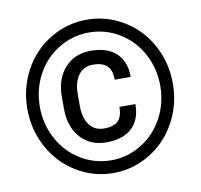

<svg xmlns="http://www.w3.org/2000/svg" viewBox="-81 -807 945 901"><g transform="rotate(-10 392.0 -356.0)"><path d="M545.4 -291Q545.4 -216.8 502.7 -177.2Q460 -137.7 381.8 -137.7Q303.7 -137.7 257.6 -189.7Q211.4 -241.7 211.4 -329.6V-384.8Q211.4 -469.7 258.1 -521.7Q304.7 -573.7 381.8 -573.7Q461.4 -573.7 503.7 -533.4Q545.9 -493.2 545.9 -420.4H469.7Q469.7 -467.3 447.3 -487.5Q424.8 -507.8 381.8 -507.8Q336.9 -507.8 312.3 -474.9Q287.6 -441.9 287.1 -386.7V-326.7Q287.1 -269.5 312 -236.6Q336.9 -203.6 381.8 -203.6Q425.3 -203.6 447.3 -223.4Q469.2 -243.2 469.2 -291ZM675.3 -356Q675.3 -437 638.7 -506.6Q602.1 -576.2 535.2 -617.9Q468.3 -659.7 388.7 -659.7Q311 -659.7 244.4 -619.6Q177.7 -579.6 139.6 -509.3Q101.6 -439 101.6 -356Q101.6 -272.9 139.4 -202.6Q177.2 -132.3 243.9 -91.6Q310.5 -50.8 388.7 -50.8Q466.8 -50.8 533.9 -92.3Q601.1 -133.8 638.2 -204.1Q675.3 -274.4 675.3 -356ZM42 -356Q42 -454.6 87.6 -539.1Q133.3 -623.5 214.1 -672.1Q294.9 -720.7 388.7 -720.7Q482.4 -720.7 563.2 -672.1Q644 -623.5 689.7 -539.1Q735.4 -454.6 735.4 -356Q735.4 -256.3 689 -171.6Q642.6 -86.9 562.3 -38.6Q481.9 9.8 388.7 9.8Q294.4 9.8 214.1 -39.1Q133.8 -87.9 87.9 -172.4Q42 -256.8 42 -356Z"/></g></svg>

Font: Vazir UI
Style: Bold-UI
Weight: 700
Designer: Saber Rastikerdar
Foundry: Saber Rastikerdar
Version: Version 30.1.0